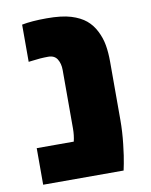

<svg xmlns="http://www.w3.org/2000/svg" viewBox="-76 -699 593 755"><g transform="rotate(-10 221.0 -321.0)"><path d="M63 -634.3Q102.1 -642.1 162.1 -642.1Q222.2 -642.1 258.8 -630.9Q295.4 -619.6 317.9 -600.8Q340.3 -582 354.2 -554.2Q368.2 -526.4 373.3 -496.8Q378.4 -467.3 378.4 -431.2V-197.8Q378.4 -151.9 372.8 -102.3Q367.2 -52.7 361.8 -26.4L356.4 0H35.2V-146H183.1Q189 -169.9 189 -197.8V-431.2Q189 -456.5 178 -474.4Q167 -492.2 142.1 -492.2Q110.4 -492.2 75.7 -487.3L63 -485.8Z"/></g></svg>

Font: Open Sans Hebrew Extra Bold
Style: Regular
Weight: 800
Foundry: Ascender Corporation, Yanek Iontef
Version: Version 2.001;PS 002.001;hotconv 1.0.70;makeotf.lib2.5.58329